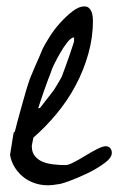

<svg xmlns="http://www.w3.org/2000/svg" viewBox="-20 -582 361 586"><path d="M21.5 -176.8Q21.5 -176.8 22.9 -178.2Q24.4 -179.7 25.4 -180.7Q27.3 -189.5 33.2 -210.9Q39.1 -232.4 45.9 -257.3Q52.7 -282.2 59.1 -303.7Q65.4 -325.2 68.4 -333Q69.3 -336.9 74.7 -350.1Q80.1 -363.3 86.9 -378.9Q93.8 -394.5 100.6 -410.2Q107.4 -425.8 110.4 -433.6Q117.2 -447.3 131.3 -469.7Q145.5 -492.2 163.6 -512.2Q181.6 -532.2 201.2 -547.4Q220.7 -562.5 237.3 -562.5Q246.1 -562.5 251.5 -557.6Q256.8 -552.7 259.3 -546.4Q261.7 -540 262.7 -532.2Q263.7 -524.4 263.7 -518.6Q263.7 -467.8 249.5 -417.5Q235.4 -367.2 210.9 -321.3Q186.5 -275.4 152.8 -234.9Q119.1 -194.3 82 -162.1Q81.1 -159.2 79.6 -150.4Q78.1 -141.6 77.1 -137.7V-135.7Q77.1 -116.2 87.4 -104.5Q97.7 -92.8 112.3 -87.4Q127 -82 145 -80.1Q163.1 -78.1 179.7 -78.1Q188.5 -78.1 205.6 -86.9Q222.7 -95.7 240.7 -106.9Q258.8 -118.2 276.4 -127Q293.9 -135.7 302.7 -135.7Q311.5 -135.7 316.4 -129.9Q321.3 -124 321.3 -115.2Q321.3 -100.6 298.8 -84Q276.4 -67.4 247.1 -53.2Q217.8 -39.1 190.9 -29.3Q164.1 -19.5 155.3 -19.5Q126 -13.7 100.6 -19Q75.2 -24.4 56.6 -37.6Q38.1 -50.8 25.9 -69.8Q13.7 -88.9 10.7 -109.4ZM206.1 -467.8Q197.3 -467.8 186 -453.6Q174.8 -439.5 164.1 -420.9Q153.3 -402.3 145 -385.3Q136.7 -368.2 135.7 -362.3Q132.8 -355.5 127 -339.8Q121.1 -324.2 115.2 -307.1Q109.4 -290 104 -274.4Q98.6 -258.8 96.7 -252H101.6Q101.6 -252 107.4 -259.3Q113.3 -266.6 120.6 -276.4Q127.9 -286.1 136.2 -296.4Q144.5 -306.6 148.4 -313.5Q152.3 -319.3 159.2 -331.5Q166 -343.8 168 -346.7Q171.9 -357.4 178.7 -375.5Q185.5 -393.6 191.4 -411.1Q197.3 -428.7 201.7 -441.9Q206.1 -455.1 206.1 -457Z"/></svg>

Font: Cedarville Cursive
Style: Regular
Weight: 400
Designer: Kimberly Geswein
Foundry: Kimberly Geswein
Version: Version 1.001 2010